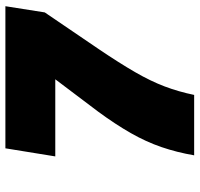

<svg xmlns="http://www.w3.org/2000/svg" viewBox="-34 -706 740 712"><g transform="rotate(-90 336.0 -350.0)"><path d="M116 0Q127 -64 146.5 -121Q166 -178 198.5 -235Q231 -292 278 -356L398 -515H112L142 -700H669L646 -554L510 -354Q458 -277 424.5 -219Q391 -161 371.5 -109.5Q352 -58 340 0Z"/></g></svg>

Font: Georama Black
Style: Italic
Weight: 900
Italic angle: -9°
Designer: Jean-Baptiste Levee
Foundry: Production Type
Version: Version 1.000